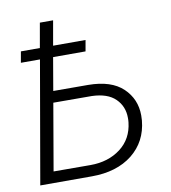

<svg xmlns="http://www.w3.org/2000/svg" viewBox="-80 -781 760 851"><g transform="rotate(-10 299.5 -355.5)"><path d="M342.3 -600.1H196.3L215.8 -710.9H156.2L136.7 -600.1H51.3L42.5 -550.3H128.4L32.7 0H265.1C339.8 0 400.9 -18.6 447.8 -55.7C494.1 -92.8 520.5 -142.6 526.4 -205.6C526.9 -213.4 527.3 -220.7 527.3 -228C527.3 -277.3 509.8 -318.4 475.1 -351.6C439.9 -384.8 388.2 -401.4 319.3 -401.9L162.1 -402.3L187.5 -550.3H333.5ZM326.7 -350.6C373.5 -349.1 408.7 -336.9 432.1 -314C455.6 -291 467.3 -262.2 467.3 -227.5C467.3 -221.2 467.3 -214.4 466.3 -207C460.9 -158.7 439.9 -120.1 403.3 -92.3C366.7 -64.5 321.3 -50.3 268.1 -50.3L101.6 -50.8L153.3 -351.1Z"/></g></svg>

Font: Roboto Light
Style: Italic
Weight: 300
Italic angle: -12°
Designer: Google
Version: Version 2.137; 2017